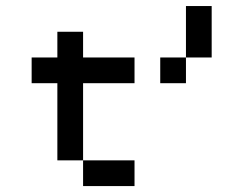

<svg xmlns="http://www.w3.org/2000/svg" viewBox="-20 -628 821 648"><path d="M260.4 -86.8H434V0H260.4ZM260.4 -86.8H173.6V-347.2H86.8V-434H173.6V-520.8H260.4V-434H434V-347.2H260.4ZM607.6 -434V-347.2H520.8V-434ZM607.6 -434V-607.6H694.4V-434Z"/></svg>

Font: 8-bit Operator+ 8
Style: Regular
Weight: 400
Designer: GrandChaos9000
Version: Version 1.3.0 - August 1, 2014